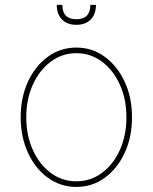

<svg xmlns="http://www.w3.org/2000/svg" viewBox="-20 -747 620 779"><path d="M289.8 11.4Q225.5 11.4 174.4 -25.7Q123.2 -62.9 93.6 -127Q63.9 -191.1 63.9 -271.3Q63.9 -351.9 93.6 -415.8Q123.2 -479.8 174.4 -516.9Q225.5 -554 289.8 -554Q354 -554 405 -516.7Q456 -479.4 485.8 -415.5Q515.6 -351.6 515.6 -271.3Q515.6 -191.1 486 -127Q456.3 -62.9 405.2 -25.7Q354 11.4 289.8 11.4ZM289.8 -11.4Q347.7 -11.4 393.6 -45.5Q439.6 -79.5 466.3 -138.5Q492.9 -197.4 492.9 -271.3Q492.9 -345.2 466.1 -403.9Q439.3 -462.7 393.5 -497Q347.7 -531.2 289.8 -531.2Q232.2 -531.2 186.3 -497Q140.3 -462.7 113.5 -403.9Q86.6 -345.2 86.6 -271.3Q86.6 -197.4 113.3 -138.5Q139.9 -79.5 185.9 -45.5Q231.9 -11.4 289.8 -11.4ZM346.6 -727.3H369.3Q369.3 -689.6 348.2 -668Q327.1 -646.3 289.8 -646.3Q252.5 -646.3 231.4 -668Q210.2 -689.6 210.2 -727.3H233Q233 -669 289.8 -669Q346.6 -669 346.6 -727.3Z"/></svg>

Font: Inter Thin BETA
Style: Regular
Weight: 100
Designer: Rasmus Andersson
Foundry: rsms
Version: Version 3.011;git-f93a4a705